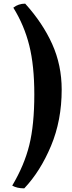

<svg xmlns="http://www.w3.org/2000/svg" viewBox="-20 -761 393 1052"><path d="M318 -270Q318 -101 259.5 38.5Q201 178 113 271Q73 271 47 256Q113 145 140.5 34Q168 -77 168 -244Q168 -401 140.5 -511.5Q113 -622 53 -719Q81 -741 118 -741Q214 -635 266 -519.5Q318 -404 318 -270Z"/></svg>

Font: Vollkorn SC Black
Style: Regular
Weight: 900
Designer: Friedrich Althausen
Foundry: Friedrich Althausen
Version: Version 4.015